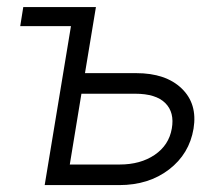

<svg xmlns="http://www.w3.org/2000/svg" viewBox="-20 -536 630 556"><path d="M38.6 -460.4 47.4 -515.6H257.8L226.1 -324.2H374.5Q460 -324.2 506.1 -279.8Q552.2 -235.4 540.5 -163.6Q528.3 -90.3 469.5 -45.2Q410.6 0 325.2 0H109.4L185.5 -460.4ZM215.8 -264.6 182.1 -59.6H326.7Q386.7 -59.6 428 -87.6Q469.2 -115.7 477.5 -163.6Q485.8 -210.4 458.7 -237.5Q431.6 -264.6 371.1 -264.6Z"/></svg>

Font: Inter Display Light
Style: Italic
Weight: 300
Italic angle: -9.39999°
Designer: Rasmus Andersson
Foundry: rsms
Version: Version 4.000;git-a52131595